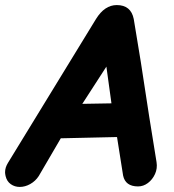

<svg xmlns="http://www.w3.org/2000/svg" viewBox="-58 -736 685 758"><path d="M-36 -41Q-31 -20 -15.5 -9Q0 2 20 2Q41 2 61.5 -9.5Q82 -21 95 -41L182 -190L404 -195L428 -43Q437 0 487 0Q508 0 526 -13.5Q544 -27 554 -49Q564 -71 560 -96L531 -276L498 -491L470 -661Q459 -716 403 -716Q355 -716 321 -661L-26 -94Q-38 -75 -38 -56Q-38 -51 -36 -41ZM267 -326 362 -473 382 -328 267 -326Z"/></svg>

Font: Balsamiq Sans
Style: Bold Italic
Weight: 700
Italic angle: -12°
Designer: Michael Angeles
Foundry: Balsamiq SRL
Version: Version 1.020; ttfautohint (v1.8.4.7-5d5b);gftools[0.9.26]